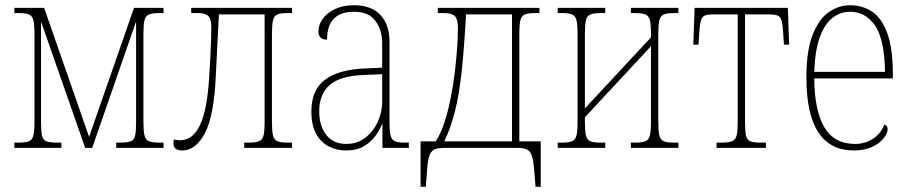

<svg xmlns="http://www.w3.org/2000/svg" viewBox="-20 -566 3473 735"><path d="M35 0V-20H51Q78 -20 91 -25.5Q104 -31 108 -48Q112 -65 112 -102V-434Q112 -471 108 -488Q104 -505 91 -510.5Q78 -516 52 -516H35V-536H149L321 -42L493 -536H606V-516H589Q563 -516 550 -510.5Q537 -505 533 -488Q529 -471 529 -434V-102Q529 -65 533 -48Q537 -31 550 -25.5Q563 -20 590 -20H606V0H425V-20H441Q468 -20 481 -25.5Q494 -31 497.5 -48Q501 -65 501 -102V-481H500L333 0H306L138 -481H137V-102Q137 -65 140.5 -48Q144 -31 157 -25.5Q170 -20 198 -20H215V0Z M678 10Q644 10 644 -17Q644 -22 644.5 -25.5Q645 -29 646 -32Q658 -29 669 -29Q719 -29 746.5 -89Q774 -149 781 -275Q783 -306 785 -343Q787 -380 788 -412Q789 -444 789 -461Q789 -493 777.5 -504.5Q766 -516 736 -516H712V-536H1098V-516H1080Q1054 -516 1041.5 -510.5Q1029 -505 1025 -488Q1021 -471 1021 -434V-102Q1021 -65 1025 -48Q1029 -31 1041.5 -25.5Q1054 -20 1080 -20H1098V0H915V-20H933Q959 -20 972 -25.5Q985 -31 989 -48Q993 -65 993 -102V-511H818L806 -273Q799 -121 764 -55.5Q729 10 678 10Z M1304 10Q1270 10 1239.5 -5Q1209 -20 1190.5 -53Q1172 -86 1172 -140Q1172 -222 1224.5 -261Q1277 -300 1378 -304L1443 -307V-402Q1443 -450 1417.5 -485.5Q1392 -521 1335 -521Q1232 -521 1232 -414Q1199 -414 1199 -446Q1199 -471 1215.5 -494Q1232 -517 1262.5 -531.5Q1293 -546 1335 -546Q1401 -546 1436 -509Q1471 -472 1471 -407V-102Q1471 -65 1475 -48Q1479 -31 1491.5 -25.5Q1504 -20 1529 -20H1545V0H1444V-90H1442Q1434 -69 1417.5 -46Q1401 -23 1373.5 -6.5Q1346 10 1304 10ZM1305 -15Q1349 -15 1380 -40Q1411 -65 1427 -102Q1443 -139 1443 -173V-282L1375 -279Q1282 -276 1242 -240.5Q1202 -205 1202 -140Q1202 -84 1229 -49.5Q1256 -15 1305 -15Z M1590 149V-25H1648Q1667 -54 1681 -96.5Q1695 -139 1705 -189Q1715 -239 1721 -289Q1727 -339 1730 -383Q1733 -427 1733 -458Q1733 -492 1721.5 -504Q1710 -516 1679 -516H1656V-536H2045V-516H2028Q2002 -516 1989 -510.5Q1976 -505 1972 -488Q1968 -471 1968 -434V-25H2050V149H2030L2025 85Q2022 49 2016 30.5Q2010 12 1996.5 6Q1983 0 1958 0H1682Q1657 0 1643.5 6Q1630 12 1623.5 30.5Q1617 49 1615 85L1610 149ZM1681 -25H1940V-511H1764Q1757 -383 1747.5 -294Q1738 -205 1722 -141.5Q1706 -78 1681 -25Z M2115 0V-20H2132Q2158 -20 2170.5 -25.5Q2183 -31 2187 -48Q2191 -65 2191 -102V-434Q2191 -471 2187 -488Q2183 -505 2170.5 -510.5Q2158 -516 2132 -516H2115V-536H2297V-516H2279Q2253 -516 2240 -510.5Q2227 -505 2223 -488Q2219 -471 2219 -434V-151L2472 -423V-434Q2472 -471 2468 -488Q2464 -505 2451 -510.5Q2438 -516 2412 -516H2395V-536H2577V-516H2560Q2533 -516 2520.5 -510.5Q2508 -505 2504 -488Q2500 -471 2500 -434V-102Q2500 -65 2504 -48Q2508 -31 2520.5 -25.5Q2533 -20 2560 -20H2577V0H2395V-20H2412Q2438 -20 2451 -25.5Q2464 -31 2468 -48Q2472 -65 2472 -102V-389L2219 -117V-102Q2219 -65 2223 -48Q2227 -31 2239.5 -25.5Q2252 -20 2279 -20H2297V0Z M2723 0V-20H2743Q2770 -20 2783 -25.5Q2796 -31 2800 -48Q2804 -65 2804 -102V-511H2713Q2691 -511 2679.5 -507Q2668 -503 2663.5 -488.5Q2659 -474 2657 -443L2654 -395H2634L2639 -536H2996L3001 -395H2981L2978 -443Q2976 -474 2971.5 -488.5Q2967 -503 2955.5 -507Q2944 -511 2922 -511H2832V-102Q2832 -65 2835.5 -48Q2839 -31 2852 -25.5Q2865 -20 2892 -20H2912V0Z M3249 10Q3067 10 3067 -269Q3067 -374 3091.5 -434.5Q3116 -495 3154 -520.5Q3192 -546 3234 -546Q3282 -546 3319 -521Q3356 -496 3377 -438Q3398 -380 3398 -281V-266H3097Q3098 -143 3135.5 -79Q3173 -15 3254 -15Q3291 -15 3322 -35Q3353 -55 3365 -89Q3378 -85 3378 -72Q3378 -56 3362.5 -36.5Q3347 -17 3318.5 -3.5Q3290 10 3249 10ZM3368 -291Q3366 -416 3329.5 -468.5Q3293 -521 3234 -521Q3198 -521 3168 -498.5Q3138 -476 3119 -425.5Q3100 -375 3097 -291Z"/></svg>

Font: Noto Serif Condensed Thin
Style: Regular
Weight: 100
Width: 3
Designer: Monotype Design Team
Foundry: Monotype Imaging Inc.
Version: Version 2.013; ttfautohint (v1.8.4.7-5d5b)